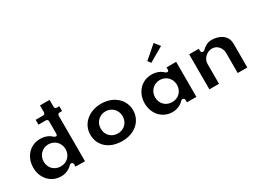

<svg xmlns="http://www.w3.org/2000/svg" viewBox="-42 -1521 2940 2197"><g transform="rotate(-30 1427.5 -422.5)"><path d="M372 -717V-653H472C482.7 -653 497 -643.1 497 -628V-464C497 -414.5 454.5 -446.1 454.5 -446.1C417.5 -482.3 367.4 -503 304 -503C169.3 -503 74 -394.4 74 -256C74 -117.7 169.2 -10 304 -10C366.5 -10 420 -37.8 453.5 -74.8C457.7 -79.5 464.9 -83 472 -83H474C484.7 -83 499 -73.1 499 -58V-25H624V-628C624 -638.7 633.9 -653 649 -653H684V-717H649C638.3 -717 624 -726.9 624 -742V-835H497V-742C497 -731.3 487.1 -717 472 -717ZM212 -256C212 -340.7 276.8 -402 357 -402C436.4 -402 501 -340.6 501 -256C501 -172.8 439.4 -111 357 -111C271.7 -111 212 -173.1 212 -256Z M828 -256C828 -113.6 937.6 -10 1112 -10C1278.3 -10 1393 -113.9 1393 -256C1393 -399.6 1271.5 -503 1112 -503C949.3 -503 828 -399.5 828 -256ZM966 -256C966 -340.7 1030.8 -402 1111 -402C1190.4 -402 1255 -340.6 1255 -256C1255 -172.8 1193.4 -111 1111 -111C1025.7 -111 966 -173.1 966 -256Z M1814.7 -660.1 1844 -619.9 2037.5 -732.1 1980.6 -804ZM1546 -256C1546 -117.7 1641.2 -10 1776 -10C1838.5 -10 1892 -37.8 1925.5 -74.8C1929.7 -79.5 1936.9 -83 1944 -83H1946C1956.7 -83 1971 -73.1 1971 -58V-25H2096V-488H1969V-464C1969 -414.5 1926.5 -446.1 1926.5 -446.1C1889.5 -482.3 1839.4 -503 1776 -503C1641.3 -503 1546 -394.4 1546 -256ZM1684 -256C1684 -340.7 1748.8 -402 1829 -402C1908.4 -402 1973 -340.6 1973 -256C1973 -172.8 1911.4 -111 1829 -111C1743.7 -111 1684 -173.1 1684 -256Z M2268 -25H2395V-290C2395 -356.7 2458.5 -415 2525 -415C2598.8 -415 2642 -351.3 2642 -290V-25H2769V-338C2769 -460.3 2658.1 -503 2569 -503C2521.9 -503 2476.7 -478.3 2439.7 -441.3C2435.8 -437.4 2428.8 -434 2422 -434H2420C2409.3 -434 2395 -443.9 2395 -459V-488H2268Z"/></g></svg>

Font: Hussar Ekologiczny
Style: Regular
Weight: 400
Foundry: Cannot Into Space Fonts
Version: Version 0.97